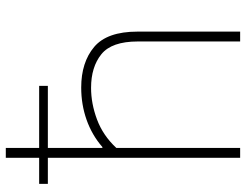

<svg xmlns="http://www.w3.org/2000/svg" viewBox="-113 -735 848 662"><g transform="rotate(-90 311.0 -404.0)"><path d="M98 0V-808H132V-475H135Q176.5 -511 229 -529.5Q281.5 -548 340 -548Q427 -548 480 -503.5Q533 -459 533 -354V0H499V-353Q499 -443 455 -478.5Q411 -514 339 -514Q285 -514 230 -493.5Q175 -473 132 -427V0ZM8 -663V-693H346V-663Z"/></g></svg>

Font: Encode Sans Expanded Thin
Style: Regular
Weight: 100
Width: 7
Designer: Multiple Designers
Foundry: Impallari Type
Version: Version 3.000; ttfautohint (v1.8.3) -l 8 -r 50 -G 200 -x 14 